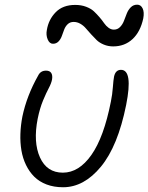

<svg xmlns="http://www.w3.org/2000/svg" viewBox="-20 -747 631 816"><path d="M205.1 -561Q190.4 -561 182.6 -579.6Q174.8 -598.1 179.2 -620.1Q186.5 -664.1 216.8 -695.1Q247.1 -726.1 299.8 -726.1Q325.2 -726.1 345.9 -718.3Q366.7 -710.4 379.2 -698.7Q391.6 -687 403.1 -673.6Q414.6 -660.2 422.6 -648.4Q430.7 -636.7 441.4 -628.9Q452.1 -621.1 463.9 -621.1Q479.5 -621.1 490.2 -632.1Q501 -643.1 506.8 -658.4Q512.7 -673.8 518.8 -689.5Q524.9 -705.1 535.9 -716.1Q546.9 -727.1 563 -727.1Q578.6 -727.1 586.2 -711.2Q593.8 -695.3 588.9 -668.9Q576.7 -611.8 543.2 -580.8Q509.8 -549.8 460.9 -549.8Q439.5 -549.8 420.9 -557.6Q402.3 -565.4 390.6 -576.9Q378.9 -588.4 366.7 -601.8Q354.5 -615.2 344.7 -626.7Q335 -638.2 321.5 -646Q308.1 -653.8 293 -653.8Q277.8 -653.8 267.8 -644.3Q257.8 -634.8 252.7 -621.1Q247.6 -607.4 242.7 -593.8Q237.8 -580.1 228.5 -570.6Q219.2 -561 205.1 -561ZM248 48.8Q209 48.8 177.7 36.9Q146.5 24.9 125.5 3.9Q104.5 -17.1 90.6 -45.7Q76.7 -74.2 71 -107.9Q65.4 -141.6 66.7 -178Q67.9 -214.4 75.2 -252Q93.8 -340.3 142.1 -425.8Q152.3 -446.8 175.8 -446.8Q191.4 -446.8 197.8 -436.8Q204.1 -426.8 201.2 -409.2Q198.2 -393.1 187.5 -373Q176.8 -353 163.1 -320.3Q149.4 -287.6 140.1 -242.2Q120.6 -142.6 149.9 -77.9Q179.2 -13.2 247.1 -13.2Q315.4 -13.2 368.4 -88.4Q421.4 -163.6 451.2 -314.9Q457.5 -345.7 459.7 -376.5Q461.9 -407.2 464.8 -421.9Q471.2 -450.2 494.1 -450.2Q545.9 -450.2 516.1 -300.8Q481 -126 408.9 -38.6Q336.9 48.8 248 48.8Z"/></svg>

Font: Shantell Sans Bouncy
Style: Italic
Weight: 300
Italic angle: -11.31°
Designer: Stephen Nixon, Anya Danilova, Shantell Martin
Foundry: Arrow Type
Version: Version 1.006;[9816181b4]